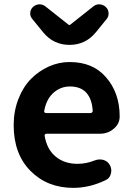

<svg xmlns="http://www.w3.org/2000/svg" viewBox="-20 -864 620 897"><path d="M322.3 13.7Q201.2 13.7 122.6 -65.4Q43.9 -144.5 43.9 -279.3Q43.9 -344.7 65.9 -401.4Q87.9 -458 124.5 -495.1Q161.1 -532.2 208 -553.2Q254.9 -574.2 304.7 -574.2Q413.1 -574.2 473.6 -504.9Q539.1 -431.6 539.1 -320.3Q539.1 -286.1 512.7 -263.7Q485.4 -239.3 447.3 -239.3H196.3Q193.4 -239.3 190.4 -236.3Q187.5 -233.4 188.5 -229.5Q199.2 -166 240.2 -132.3Q281.2 -98.6 341.8 -98.6Q382.8 -98.6 421.9 -114.3Q433.6 -119.1 445.3 -119.1Q454.1 -119.1 461.9 -117.2Q483.4 -111.3 493.2 -92.8Q500 -80.1 500 -66.4Q500 -59.6 498 -52.7Q493.2 -31.2 473.6 -22.5Q399.4 13.7 322.3 13.7ZM186.5 -345.7Q185.5 -341.8 188 -338.9Q190.4 -335.9 194.3 -335.9H403.3Q407.2 -335.9 410.2 -338.9Q413.1 -341.8 413.1 -345.7Q410.2 -400.4 383.8 -430.2Q357.4 -460 306.6 -460Q262.7 -460 229.5 -430.2Q196.3 -400.4 186.5 -345.7ZM182.6 -711.9 130.9 -775.4Q121.1 -787.1 121.1 -800.8Q121.1 -819.3 133.8 -831.1Q146.5 -842.8 163.1 -843.8Q164.1 -843.8 165 -843.8Q179.7 -843.8 192.4 -834L299.8 -749Q301.8 -747.1 304.2 -747.1Q306.6 -747.1 308.6 -749L416 -834Q427.7 -843.8 443.4 -843.8Q444.3 -843.8 445.3 -843.8Q461.9 -842.8 474.6 -831.1Q487.3 -819.3 487.3 -800.8Q487.3 -786.1 478.5 -775.4L426.8 -711.9Q378.9 -654.3 304.7 -654.3Q230.5 -654.3 182.6 -711.9Z"/></svg>

Font: Gen Jyuu GothicX Bold
Style: Bold
Weight: 700
Designer: Ryoko NISHIZUKA (kana &amp; ideographs); Paul D. Hunt (Latin, Greek &amp; Cyrillic); Wenlong ZHANG (bopomofo); Sandoll C
Version: Version 1.058.20140828